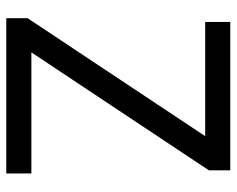

<svg xmlns="http://www.w3.org/2000/svg" viewBox="-91 -663 754 612"><g transform="rotate(90 286.0 -357.0)"><path d="M533 0H38V-68L414 -634H50V-714H523V-646L147 -80H533Z"/></g></svg>

Font: Noto Sans Lao UI
Style: Regular
Weight: 400
Designer: Monotype Design Team
Foundry: Monotype Imaging Inc.
Version: Version 2.000